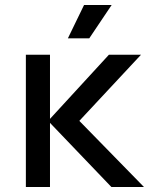

<svg xmlns="http://www.w3.org/2000/svg" viewBox="-20 -752 640 772"><path d="M84 0V-532H181V-274L418 -532H547L299 -266L559 0H428L181 -258V0ZM253 -598 318 -732H429L339 -598Z"/></svg>

Font: Geist Mono Medium
Style: Regular
Weight: 500
Monospace: yes
Designer: Basement.studio, Andrés Briganti, Mateo Zaragoza
Foundry: Basement.studio, Vercel, Andrés Briganti, Guido Ferreyra, Mateo Zaragoza
Version: Version 1.500; ttfautohint (v1.8.4.7-5d5b)